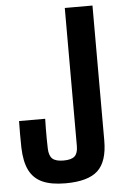

<svg xmlns="http://www.w3.org/2000/svg" viewBox="-56 -840 564 889"><g transform="rotate(-5 226.0 -395.5)"><path d="M212.3 9.1Q146.5 9.1 105.5 -9.3Q64.6 -27.7 44.6 -67.8Q24.7 -107.9 22.8 -173Q22.2 -202.6 22.2 -234.9Q22.2 -267.2 22.8 -296.8H144.3Q143.7 -275.9 143.4 -251.8Q143.1 -227.6 143.4 -203.5Q143.7 -179.4 144.3 -158.5Q145.3 -124.8 160.9 -110.8Q176.5 -96.8 212.3 -96.8Q248.9 -96.8 264.1 -110.8Q279.4 -124.8 279.4 -158.5V-800H408.1V-173Q408.1 -75.2 362.8 -33.1Q317.5 9.1 212.3 9.1Z"/></g></svg>

Font: Big Shoulders Text SC Thin
Style: Regular
Weight: 100
Designer: Patric King
Foundry: XO Type Co
Version: Version 2.002